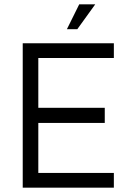

<svg xmlns="http://www.w3.org/2000/svg" viewBox="-20 -867 621 887"><path d="M85 0V-667H506V-599H157V-369H464V-299H157V-68H506V0ZM289 -732 346 -847H420L337 -732Z"/></svg>

Font: Maven Pro
Style: Regular
Weight: 400
Designer: Joe Prince
Foundry: Joe Prince
Version: Version 2.103